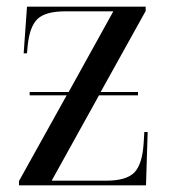

<svg xmlns="http://www.w3.org/2000/svg" viewBox="-20 -556 513 576"><path d="M37 0V-13L180 -270H69V-280H186L320 -522H176Q117 -522 93 -499.5Q69 -477 63 -419L61 -396H51L61 -536H417V-523L282 -280H394V-270H277L135 -14H299Q359 -14 383 -38.5Q407 -63 411 -127L413 -160H423L418 0Z"/></svg>

Font: Noto Serif Display SemiCondensed
Style: Regular
Weight: 400
Width: 4
Designer: Monotype Design Team
Foundry: Monotype Imaging Inc.
Version: Version 2.009